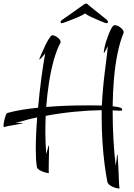

<svg xmlns="http://www.w3.org/2000/svg" viewBox="-129 -952 755 1084"><path d="M541 112Q534 112 519.5 107.5Q505 103 492.5 94.5Q480 86 477 74Q469 34 461.5 -24Q454 -82 449.5 -151Q445 -220 445 -292V-330Q372 -329 290.5 -321Q209 -313 129 -298Q128 -274 127.5 -251Q127 -228 127 -205Q127 -172 128.5 -140.5Q130 -109 132 -82Q137 -97 141 -114Q145 -131 146 -131Q148 -131 148 -115Q148 -102 147.5 -81Q147 -60 146.5 -38Q146 -16 146 1Q146 9 146 15.5Q146 22 147 24Q147 25 143 25Q137 25 122 20.5Q107 16 94 8Q81 0 79 -10Q73 -49 73 -109Q73 -149 75 -195Q77 -241 81 -289Q50 -283 20.5 -275Q-9 -267 -37 -259Q-38 -259 -38 -258.5Q-38 -258 -38 -258H-12Q-7 -258 -3 -257.5Q1 -257 1 -257Q1 -256 -13.5 -253Q-28 -250 -48 -246.5Q-68 -243 -84.5 -240Q-101 -237 -106 -235H-107Q-109 -235 -109 -242Q-109 -252 -105.5 -269Q-102 -286 -97 -299.5Q-92 -313 -88 -314Q-53 -324 -8.5 -331.5Q36 -339 86 -344Q94 -433 105 -515Q116 -597 126 -650Q115 -636 105.5 -626Q96 -616 93 -616V-619Q97 -628 106 -650Q115 -672 126.5 -695.5Q138 -719 149 -736Q160 -753 166 -753Q179 -753 196 -740.5Q213 -728 213 -715V-712Q190 -669 174 -610.5Q158 -552 147.5 -484.5Q137 -417 132 -348Q188 -353 246 -355Q304 -357 358 -357Q381 -357 403.5 -357Q426 -357 446 -356Q451 -454 462.5 -543.5Q474 -633 480 -691Q473 -679 466.5 -666Q460 -653 458 -653Q457 -653 457 -656Q457 -659 458 -667Q459 -675 462 -688Q464 -699 470.5 -719Q477 -739 485 -760Q493 -781 502 -795.5Q511 -810 518 -810Q535 -810 552 -796Q569 -782 569 -770V-767Q549 -719 535 -652Q521 -585 514.5 -508.5Q508 -432 507 -352Q531 -350 546 -345.5Q561 -341 561 -334Q561 -327 554 -327Q543 -327 531 -327.5Q519 -328 507 -329Q507 -245 511.5 -164.5Q516 -84 524 -18Q528 -38 530 -59Q532 -80 533 -80Q535 -80 536 -63Q537 -46 538.5 -20Q540 6 541 33.5Q542 61 543 82Q544 103 546 110Q546 112 541 112ZM217 -821Q213 -821 213 -829Q215 -836 226 -843Q231 -846 248 -858Q265 -870 285.5 -884.5Q306 -899 322 -910.5Q338 -922 342 -925Q346 -927 349.5 -929.5Q353 -932 357 -932Q361 -932 364.5 -929.5Q368 -927 369 -925Q372 -922 386.5 -910.5Q401 -899 419 -884.5Q437 -870 452 -858Q467 -846 471 -843Q481 -834 480 -829Q480 -821 474 -821Q468 -821 453 -827Q444 -831 424.5 -839Q405 -847 384 -857Q363 -867 351 -876Q338 -867 315.5 -857Q293 -847 271.5 -839Q250 -831 240 -827Q225 -821 217 -821Z"/></svg>

Font: Comforter
Style: Regular
Weight: 400
Designer: Robert E. Leuschke
Foundry: Robert E. Leuschke
Version: Version 1.013; ttfautohint (v1.8.3)